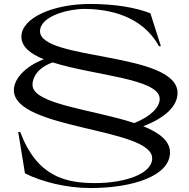

<svg xmlns="http://www.w3.org/2000/svg" viewBox="-20 -735 955 969"><path d="M88 -549C89 -498 134 -463 201 -436C105 -399 49 -335 50 -279C52 -80 748 -91 748 64C748 143 609 189 461 189C311 189 167 157 82 -69H72L106 140C190 182 314 214 436 214C652 214 838 152 838 34C838 -25 782 -66 703 -98C813 -140 876 -199 876 -266C876 -474 182 -429 182 -577C182 -656 331 -690 404 -690C529 -690 698 -656 782 -502H792L739 -668C665 -697 560 -715 434 -715C249 -715 87 -645 88 -549ZM144 -307C144 -346 172 -394 246 -420C452 -354 786 -339 786 -236C786 -194 742 -148 658 -114C452 -182 144 -208 144 -307Z"/></svg>

Font: Sprat Extended
Style: Regular
Weight: 400
Width: 9
Designer: Ethan Nakache
Foundry: Collletttivo
Version: Version 2.000;Glyphs 3.2 (3217)